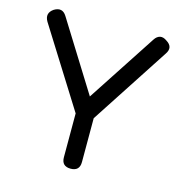

<svg xmlns="http://www.w3.org/2000/svg" viewBox="-102 -771 819 863"><g transform="rotate(15 307.5 -339.0)"><path d="M302.5 0C330.5 0 344.5 -14 344.5 -42C344.5 -42 344.5 -246 344.5 -246C344.5 -246 582.5 -611 582.5 -611C582.5 -611 582.5 -611 582.5 -611C598 -634 594 -653 569.5 -668C569.5 -668 569.5 -668 569.5 -668C558.5 -676 548 -679 538 -677C528 -674.5 519.5 -668 512.5 -657C512.5 -657 302.5 -336 302.5 -336C302.5 -336 102.5 -657 102.5 -657C102.5 -657 102.5 -657 102.5 -657C88 -680.5 68.5 -684.5 44.5 -670C44.5 -670 44.5 -670 44.5 -670C22 -654.5 17.5 -635 31.5 -611C31.5 -611 260.5 -246 260.5 -246C260.5 -246 260.5 -42 260.5 -42C260.5 -42 260.5 -42 260.5 -42C260.5 -14 274.5 0 302.5 0C302.5 0 302.5 0 302.5 0Z"/></g></svg>

Font: Jura-Fortis-Bold
Style: Bold
Weight: 500
Designer: Daniel Johnson, Alexei Vanyashin, Mirko Velimirovic
Foundry: Daniel Johnson
Version: ""